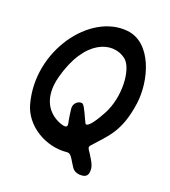

<svg xmlns="http://www.w3.org/2000/svg" viewBox="-142 -796 878 991"><g transform="rotate(20 297.5 -300.5)"><path d="M412 -71C478 -147 539 -191 562 -356C580 -487 526 -677 388 -691C177 -713 -28 -433 45 -164C74 -55 195 17 310 4C330 4 338 23 353 47C369 71 372 86 408 91C426 91 445 91 453 70C460 38 453 19 419 -33C410 -46 398 -59 412 -71ZM424 -254C402 -213 363 -150 348 -167C332 -198 313 -248 299 -259C280 -268 249 -246 252 -216C255 -193 257 -173 261 -153C263 -138 279 -105 228 -123C149 -152 105 -227 135 -343C195 -573 338 -615 419 -554C472 -514 481 -358 424 -254Z"/></g></svg>

Font: Carybe
Style: Regular
Weight: 400
Designer: Genilson Lima Santos
Foundry: Genilson Lima Santos
Version: Version 1.010;PS 001.010;hotconv 1.0.70;makeotf.lib2.5.58329